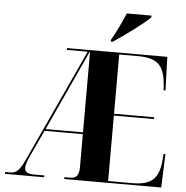

<svg xmlns="http://www.w3.org/2000/svg" viewBox="-61 -990 1014 1049"><g transform="rotate(5 446.5 -465.5)"><path d="M518 -780V-770H528C587 -809 693 -886 727 -921V-931H592C573 -886 543 -822 518 -780ZM5 0H220V-10H167C130 -10 112 -19 112 -43C112 -57 118 -76 130 -103L200 -253H410V-72C410 -19 390 -10 357 -10H330V0H862L869 -184H859L856 -147C847 -47 806 -10 703 -10H570V-369H790V-379H570V-704H673C777 -704 817 -668 826 -566L829 -530H839L833 -714H283V-704H397L113 -89C85 -29 67 -10 34 -10H5ZM205 -263 408 -704H410V-263Z"/></g></svg>

Font: Noto Serif Display Condensed ExtraBold
Style: Regular
Weight: 800
Width: 3
Designer: Monotype Design Team
Foundry: Monotype Imaging Inc.
Version: Version 2.009